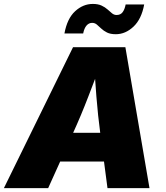

<svg xmlns="http://www.w3.org/2000/svg" viewBox="-45 -971 856 991"><path d="M-24.9 0 332 -727.5H602.1L726.6 0H509.8L472.7 -282.2Q460.4 -374 452.6 -471.9Q444.8 -569.8 439.5 -667.5H485.4Q448.2 -569.8 410.6 -471.9Q373 -374 331.1 -282.2L203.6 0ZM173.3 -137.2 197.8 -285.6H598.1L573.7 -137.2ZM552.7 -794.4Q524.9 -794.4 507.3 -803.2Q489.7 -812 477.5 -823.7Q465.3 -835.4 454.8 -844.2Q444.3 -853 430.7 -853Q413.6 -853 401.6 -839.1Q389.6 -825.2 384.3 -798.3H287.6Q301.8 -875.5 342.8 -913.1Q383.8 -950.7 434.1 -950.7Q461.4 -950.7 479.5 -942.1Q497.6 -933.6 510.3 -922.1Q522.9 -910.6 533.4 -902.1Q543.9 -893.6 556.6 -893.6Q577.1 -893.6 587.9 -908Q598.6 -922.4 603.5 -947.8H699.2Q685.5 -872.6 644 -833.5Q602.5 -794.4 552.7 -794.4Z"/></svg>

Font: Inter 16pt Black
Style: Italic
Weight: 900
Italic angle: -9.3988°
Version: Version 4.001;git-66647c0bb